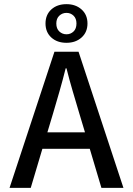

<svg xmlns="http://www.w3.org/2000/svg" viewBox="-20 -904 640 924"><path d="M235 -357 208 -267H389L362 -357Q346 -411 330 -465Q314 -519 300 -575H296Q282 -519 266.5 -465Q251 -411 235 -357ZM26 0 242 -655H358L574 0H468L412 -188H184L128 0ZM300 -698Q255 -698 227 -723.5Q199 -749 199 -791Q199 -833 227 -858.5Q255 -884 300 -884Q344 -884 372.5 -858.5Q401 -833 401 -791Q401 -749 372.5 -723.5Q344 -698 300 -698ZM300 -739Q320 -739 334 -752.5Q348 -766 348 -791Q348 -815 334 -828.5Q320 -842 300 -842Q280 -842 265.5 -828.5Q251 -815 251 -791Q251 -766 265.5 -752.5Q280 -739 300 -739Z"/></svg>

Font: Source Code Pro Medium
Style: Regular
Weight: 500
Monospace: yes
Designer: Paul D. Hunt, Teo Tuominen
Foundry: Adobe Systems Incorporated
Version: Version 2.030;PS 1.000;hotconv 16.6.51;makeotf.lib2.5.65220